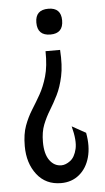

<svg xmlns="http://www.w3.org/2000/svg" viewBox="-51 -576 408 749"><g transform="rotate(-5 153.0 -201.0)"><path d="M199 -378Q203 -317 194 -275Q185 -233 170 -203Q155 -173 139 -147Q123 -121 112 -93Q101 -65 101 -26Q101 21 119 46Q137 71 165 71Q182 71 200 57.5Q218 44 225.5 12Q233 -20 218 -77L272 -47Q282 7 270.5 49Q259 91 229.5 115.5Q200 140 158 140Q98 140 63.5 95.5Q29 51 29 -16Q29 -63 41 -95.5Q53 -128 70 -155Q87 -182 103.5 -211Q120 -240 131.5 -279.5Q143 -319 142 -378ZM167 -542Q217 -542 217 -492Q217 -441 167 -441Q116 -441 116 -492Q116 -542 167 -542Z"/></g></svg>

Font: Bricolage Grotesque 12pt Condensed Light
Style: Regular
Weight: 300
Width: 3
Designer: Mathieu Triay
Foundry: Atelier Triay
Version: Version 1.001; ttfautohint (v1.8.4.7-5d5b);gftools[0.9.33.de